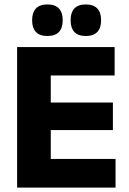

<svg xmlns="http://www.w3.org/2000/svg" viewBox="-20 -853 586 873"><path d="M57.8 0V-639H210.8V0ZM103.3 0V-130.3H505.4V0ZM147.5 -261.7V-386.9H493.3V-261.7ZM103.1 -509.9V-639H501.2V-509.9ZM195.2 -689.3Q160.6 -689.3 143.4 -707.6Q126.2 -725.9 126.2 -758.9V-762.7Q126.2 -796.1 143.4 -814.4Q160.6 -832.8 195.2 -832.8Q230.8 -832.8 247.9 -814.4Q265 -796.1 265 -762.7V-758.9Q265 -725.9 247.9 -707.6Q230.8 -689.3 195.2 -689.3ZM370.2 -689.3Q335.1 -689.3 318.2 -707.6Q301.2 -725.9 301.2 -758.9V-762.7Q301.2 -796.1 318.2 -814.4Q335.1 -832.8 370.2 -832.8Q405 -832.8 422.3 -814.4Q439.6 -796.1 439.6 -762.7V-758.9Q439.6 -725.9 422.3 -707.6Q405 -689.3 370.2 -689.3Z"/></svg>

Font: Anek Tamil Medium
Style: Regular
Weight: 500
Designer: Aadarsh Rajan (Tamil), Yesha Goshar (Latin)
Foundry: Ek Type
Version: Version 1.003